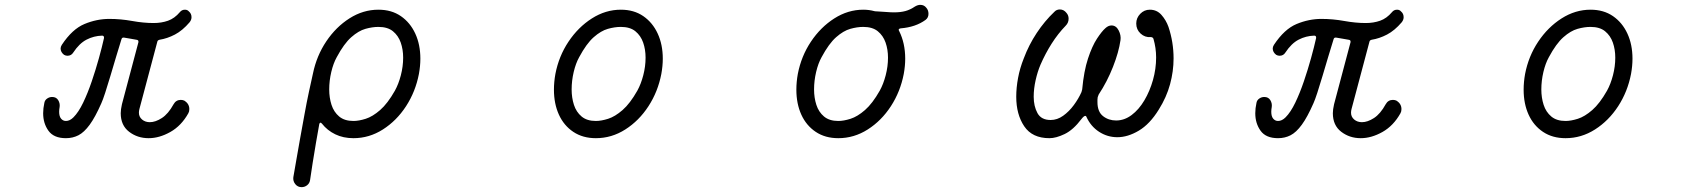

<svg xmlns="http://www.w3.org/2000/svg" viewBox="-20 -552 7040 792"><path d="M638 -388Q630 -386 629 -380L555 -102Q554 -98 553.5 -94.5Q553 -91 553 -87Q553 -70 566 -59Q579 -48 598 -48Q621 -48 647.5 -65Q674 -82 696 -122Q706 -140 726 -140Q735 -140 742 -136Q761 -123 761 -102Q761 -92 757 -85Q728 -33 682.5 -7.5Q637 18 593 18Q547 18 512.5 -8.5Q478 -35 478 -85Q478 -100 483 -122L551 -378V-381Q551 -387 543 -388Q530 -390 517.5 -392.5Q505 -395 491 -397H489Q483 -397 481 -390Q471 -358 459 -318Q447 -278 435.5 -239Q424 -200 414 -169.5Q404 -139 398 -126Q373 -69 350 -37.5Q327 -6 303.5 6Q280 18 252 18Q202 18 180 -12.5Q158 -43 158 -85Q158 -105 163 -128Q165 -139 174.5 -145.5Q184 -152 195 -152Q212 -152 220 -139Q228 -126 226 -111Q225 -105 224.5 -100.5Q224 -96 224 -91Q224 -72 232 -62.5Q240 -53 252 -53Q268 -53 283 -68Q304 -89 323 -128.5Q342 -168 358.5 -216.5Q375 -265 388 -312Q401 -359 409 -395V-397Q409 -405 401 -405Q367 -404 337 -388.5Q307 -373 282 -335Q274 -322 258 -322Q251 -322 244 -326Q230 -337 230 -352Q230 -359 235 -367Q278 -432 328.5 -453Q379 -474 431 -474Q478 -474 525 -465.5Q572 -457 614 -457Q646 -457 673 -466.5Q700 -476 722 -502Q730 -512 743 -512Q753 -512 759 -505Q770 -496 770 -481Q770 -470 762 -460Q733 -426 701.5 -409.5Q670 -393 638 -388Z M1224 220Q1208 220 1198 207.5Q1188 195 1190 179Q1195 152 1202 110Q1209 68 1218 19Q1227 -30 1236 -80Q1245 -130 1254.5 -174Q1264 -218 1271 -249Q1286 -322 1326 -381.5Q1366 -441 1422 -476.5Q1478 -512 1541 -512Q1595 -512 1633.5 -485.5Q1672 -459 1693 -413.5Q1714 -368 1714 -310Q1714 -280 1708 -247Q1694 -174 1655 -114Q1616 -54 1559.5 -18Q1503 18 1438 18Q1396 18 1363 2Q1330 -14 1308 -42Q1300 -51 1297 -40Q1291 -7 1283.5 36.5Q1276 80 1269.5 121.5Q1263 163 1259 191Q1257 204 1247 212Q1237 220 1224 220ZM1438 -53Q1460 -53 1488.5 -62Q1517 -71 1548 -98Q1579 -125 1609 -178Q1624 -205 1633.5 -241.5Q1643 -278 1643 -314Q1643 -348 1633 -376.5Q1623 -405 1601 -423Q1579 -441 1541 -441Q1516 -441 1487.5 -433Q1459 -425 1429 -398.5Q1399 -372 1369 -316Q1355 -291 1346.5 -255Q1338 -219 1338 -183Q1338 -149 1347.5 -119.5Q1357 -90 1379 -71.5Q1401 -53 1438 -53Z M2438 18Q2384 18 2345 -8Q2306 -34 2285.5 -79Q2265 -124 2265 -182Q2265 -214 2271 -247Q2285 -320 2325 -380Q2365 -440 2421.5 -476Q2478 -512 2541 -512Q2595 -512 2633.5 -485.5Q2672 -459 2693 -413.5Q2714 -368 2714 -310Q2714 -280 2708 -247Q2694 -174 2655 -114Q2616 -54 2559.5 -18Q2503 18 2438 18ZM2438 -53Q2460 -53 2488.5 -62Q2517 -71 2548 -98Q2579 -125 2609 -178Q2624 -205 2633.5 -241.5Q2643 -278 2643 -314Q2643 -348 2633 -376.5Q2623 -405 2601 -423Q2579 -441 2541 -441Q2516 -441 2487.5 -433Q2459 -425 2429 -398.5Q2399 -372 2369 -316Q2355 -291 2346.5 -255Q2338 -219 2338 -183Q2338 -149 2347.5 -119.5Q2357 -90 2379 -71.5Q2401 -53 2438 -53Z M3801 -520Q3810 -510 3810 -495Q3810 -479 3798 -470Q3757 -440 3695 -435Q3683 -433 3689 -424Q3714 -374 3714 -310Q3714 -280 3708 -247Q3694 -174 3655 -114Q3616 -54 3559.5 -18Q3503 18 3438 18Q3384 18 3345 -8Q3306 -34 3285.5 -79Q3265 -124 3265 -182Q3265 -214 3271 -247Q3285 -320 3325 -380Q3365 -440 3421.5 -476Q3478 -512 3541 -512Q3565 -512 3587 -506Q3591 -505 3598 -505Q3619 -504 3636.5 -502.5Q3654 -501 3668 -501Q3695 -501 3715 -506.5Q3735 -512 3754 -525Q3766 -532 3776 -532Q3792 -532 3801 -520ZM3609 -178Q3624 -205 3633.5 -241.5Q3643 -278 3643 -314Q3643 -348 3633 -376.5Q3623 -405 3601 -423Q3579 -441 3541 -441Q3516 -441 3487.5 -433Q3459 -425 3429 -398.5Q3399 -372 3369 -316Q3355 -291 3346.5 -255Q3338 -219 3338 -183Q3338 -149 3347.5 -119.5Q3357 -90 3379 -71.5Q3401 -53 3438 -53Q3460 -53 3488.5 -62Q3517 -71 3548 -98Q3579 -125 3609 -178Z M4309 18Q4238 18 4205 -31Q4172 -80 4172 -153Q4172 -190 4179.5 -230.5Q4187 -271 4203 -311Q4224 -367 4256.5 -416Q4289 -465 4329 -503Q4338 -513 4352 -513Q4368 -513 4379 -499Q4388 -489 4388 -475Q4388 -458 4376 -446Q4344 -413 4318 -372Q4292 -331 4272 -285Q4260 -257 4252 -221.5Q4244 -186 4244 -153Q4244 -114 4259.5 -85.5Q4275 -57 4314 -57Q4341 -57 4365.5 -74.5Q4390 -92 4409.5 -118.5Q4429 -145 4441 -172Q4442 -175 4442.5 -177.5Q4443 -180 4444 -183Q4451 -259 4468 -310.5Q4485 -362 4505 -392.5Q4525 -423 4540 -436Q4552 -447 4565 -447Q4584 -447 4594.5 -426.5Q4605 -406 4602 -386Q4595 -337 4571 -276Q4547 -215 4512 -162Q4510 -157 4508 -151Q4507 -146 4507 -141Q4507 -136 4507 -131Q4507 -91 4530 -73Q4553 -55 4584 -55Q4618 -55 4648 -77.5Q4678 -100 4700.5 -138Q4723 -176 4736 -222Q4749 -268 4749 -315Q4749 -354 4738 -392Q4735 -399 4727 -399Q4703 -397 4685 -413.5Q4667 -430 4667 -455Q4667 -478 4683.5 -495Q4700 -512 4723 -512Q4752 -512 4771 -490.5Q4790 -469 4800 -441Q4821 -378 4821 -311Q4821 -258 4806.5 -204.5Q4792 -151 4760 -100Q4723 -40 4677.5 -13Q4632 14 4589 14Q4548 14 4513.5 -8.5Q4479 -31 4461 -71Q4460 -74 4457 -74Q4451 -74 4441 -61Q4407 -16 4371.5 1Q4336 18 4309 18Z M5638 -388Q5630 -386 5629 -380L5555 -102Q5554 -98 5553.5 -94.5Q5553 -91 5553 -87Q5553 -70 5566 -59Q5579 -48 5598 -48Q5621 -48 5647.5 -65Q5674 -82 5696 -122Q5706 -140 5726 -140Q5735 -140 5742 -136Q5761 -123 5761 -102Q5761 -92 5757 -85Q5728 -33 5682.5 -7.5Q5637 18 5593 18Q5547 18 5512.5 -8.5Q5478 -35 5478 -85Q5478 -100 5483 -122L5551 -378V-381Q5551 -387 5543 -388Q5530 -390 5517.5 -392.5Q5505 -395 5491 -397H5489Q5483 -397 5481 -390Q5471 -358 5459 -318Q5447 -278 5435.5 -239Q5424 -200 5414 -169.5Q5404 -139 5398 -126Q5373 -69 5350 -37.5Q5327 -6 5303.5 6Q5280 18 5252 18Q5202 18 5180 -12.5Q5158 -43 5158 -85Q5158 -105 5163 -128Q5165 -139 5174.5 -145.5Q5184 -152 5195 -152Q5212 -152 5220 -139Q5228 -126 5226 -111Q5225 -105 5224.5 -100.5Q5224 -96 5224 -91Q5224 -72 5232 -62.5Q5240 -53 5252 -53Q5268 -53 5283 -68Q5304 -89 5323 -128.5Q5342 -168 5358.5 -216.5Q5375 -265 5388 -312Q5401 -359 5409 -395V-397Q5409 -405 5401 -405Q5367 -404 5337 -388.5Q5307 -373 5282 -335Q5274 -322 5258 -322Q5251 -322 5244 -326Q5230 -337 5230 -352Q5230 -359 5235 -367Q5278 -432 5328.5 -453Q5379 -474 5431 -474Q5478 -474 5525 -465.5Q5572 -457 5614 -457Q5646 -457 5673 -466.5Q5700 -476 5722 -502Q5730 -512 5743 -512Q5753 -512 5759 -505Q5770 -496 5770 -481Q5770 -470 5762 -460Q5733 -426 5701.5 -409.5Q5670 -393 5638 -388Z M6438 18Q6384 18 6345 -8Q6306 -34 6285.5 -79Q6265 -124 6265 -182Q6265 -214 6271 -247Q6285 -320 6325 -380Q6365 -440 6421.5 -476Q6478 -512 6541 -512Q6595 -512 6633.5 -485.5Q6672 -459 6693 -413.5Q6714 -368 6714 -310Q6714 -280 6708 -247Q6694 -174 6655 -114Q6616 -54 6559.5 -18Q6503 18 6438 18ZM6438 -53Q6460 -53 6488.5 -62Q6517 -71 6548 -98Q6579 -125 6609 -178Q6624 -205 6633.5 -241.5Q6643 -278 6643 -314Q6643 -348 6633 -376.5Q6623 -405 6601 -423Q6579 -441 6541 -441Q6516 -441 6487.5 -433Q6459 -425 6429 -398.5Q6399 -372 6369 -316Q6355 -291 6346.5 -255Q6338 -219 6338 -183Q6338 -149 6347.5 -119.5Q6357 -90 6379 -71.5Q6401 -53 6438 -53Z"/></svg>

Font: Kiwi Maru
Style: Regular
Weight: 400
Designer: Hiroki-Chan
Version: Version 1.100